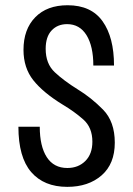

<svg xmlns="http://www.w3.org/2000/svg" viewBox="-20 -717 519 747"><path d="M51.6 -224Q51.6 -105.4 101.2 -47.7Q150.9 10 241.7 10Q324.1 10 375.4 -34.8Q426.6 -79.6 426.6 -161.9Q426.6 -244.1 380.7 -290.7Q334.9 -337.3 282.3 -369.3Q228.1 -403 192.9 -436.1Q157.7 -469.1 157.7 -527Q157.7 -574 180.9 -598.6Q204 -623.1 241 -623.1Q290 -623.1 316.6 -580.1Q343.1 -537.1 343.1 -462.1H423.6Q423.6 -571.7 379.2 -634.1Q334.9 -696.6 242.9 -696.6Q162.7 -696.6 117.1 -649.8Q71.4 -603 71.4 -523Q71.4 -452.9 109.7 -404.7Q148 -356.6 223.4 -310.3Q269.4 -283 304.4 -251.9Q339.4 -220.7 339.4 -165.6Q339.4 -118 312.1 -90.7Q284.7 -63.4 242 -63.4Q189.3 -63.4 162 -105.6Q134.7 -147.9 134.7 -224Z"/></svg>

Font: Secuela Black
Style: Regular
Weight: 900
Designer: Fernando Haro
Foundry: deFharo
Version: Version 1.704